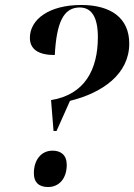

<svg xmlns="http://www.w3.org/2000/svg" viewBox="-20 -744 539 771"><path d="M185 -342 195 -218H207L261 -339C391 -371 499 -446 499 -569C499 -672 425 -724 306 -724C177 -724 100 -666 100 -592C100 -547 133 -523 200 -523C207 -652 234 -714 300 -714C346 -714 373 -678 373 -595C373 -464 320 -364 185 -342ZM173 7C218 7 248 -28 248 -82C248 -122 224 -139 191 -139C145 -139 116 -101 116 -49C116 -9 139 7 173 7Z"/></svg>

Font: Noto Serif Display SemiCondensed SemiBold
Style: Italic
Weight: 600
Width: 4
Italic angle: -12°
Designer: Monotype Design Team
Foundry: Monotype Imaging Inc.
Version: Version 2.009